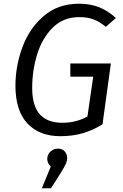

<svg xmlns="http://www.w3.org/2000/svg" viewBox="-20 -720 663 1032"><path d="M603 -623 549 -576Q514 -604 482 -616Q450 -628 406 -628Q320 -628 263 -571Q206 -514 179.5 -427Q153 -340 153 -248Q153 -151 194 -105.5Q235 -60 315 -60Q389 -60 450 -94L481 -308H358V-379H576L531 -52Q480 -20 425 -4Q370 12 304 12Q191 12 127 -57Q63 -126 63 -259Q63 -365 100.5 -466.5Q138 -568 215 -634Q292 -700 405 -700Q467 -700 514.5 -680.5Q562 -661 603 -623ZM341 128Q341 144 334 160Q327 176 306 210L254 292H205L253 175Q234 156 234 135Q234 111 251 95Q268 79 292 79Q315 79 328 94Q341 109 341 128Z"/></svg>

Font: Fira Sans Book
Style: Italic
Weight: 350
Italic angle: -8°
Designer: bBox Type GmbH & Carrois Corporate GbR & Edenspiekermann AG
Foundry: bBox Type GmbH & Carrois Corporate GbR & Edenspiekermann AG
Version: Version 4.301